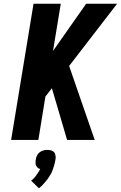

<svg xmlns="http://www.w3.org/2000/svg" viewBox="-20 -755 652 1036"><path d="M342 0 260 -279 225 -234 187 0H40L161 -735H308L266 -480L445 -735H612L353 -399L491 0ZM190 261 148 220Q153 216 157 212.5Q161 209 164.5 205Q168 201 171.5 196.5Q175 192 178 187.5Q181 183 185 177Q189 171 191 168L192 166L197 157Q193 156 190 154.5Q187 153 184.5 151Q182 149 180 146.5Q178 144 176 140.5Q174 137 173 134Q172 131 172 127.5Q172 124 172 119Q172 114 172 112L173 107Q174 102 175 97Q176 92 178 87.5Q180 83 183 78.5Q186 74 190 70Q194 66 198.5 63.5Q203 61 207.5 59Q212 57 218.5 55.5Q225 54 228 54H235Q239 54 243 54.5Q247 55 250 55.5Q253 56 257 57Q261 58 264 60Q267 62 270 64.5Q273 67 275 70Q277 73 277.5 76.5Q278 80 279 83.5Q280 87 280.5 92Q281 97 280 99L279 107Q278 115 276 122.5Q274 130 272 138Q270 146 267 153.5Q264 161 261.5 168.5Q259 176 254.5 183.5Q250 191 245.5 198Q241 205 236.5 211.5Q232 218 226 224.5Q220 231 213 239.5Q206 248 203 250L199 253Z"/></svg>

Font: Iosevka Aile Heavy
Style: Italic
Weight: 900
Italic angle: -9°
Designer: Belleve Invis
Foundry: Belleve Invis
Version: Version 31.1.0; ttfautohint (v1.8.4)